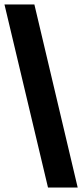

<svg xmlns="http://www.w3.org/2000/svg" viewBox="-60 -710 368 860"><path d="M288 130H155L-40 -690H94Z"/></svg>

Font: FFF_tuoi-tre Text
Style: Regular
Weight: 700
Designer: bBox Type GmbH
Foundry: bBox Type GmbH
Version: Version 1.001